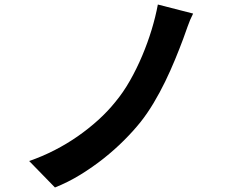

<svg xmlns="http://www.w3.org/2000/svg" viewBox="-20 -792 1040 849"><path d="M834 -732Q820 -705 809.5 -674.5Q799 -644 790 -620Q774 -577 754 -528.5Q734 -480 710.5 -431.5Q687 -383 659.5 -337Q632 -291 602 -253Q570 -213 528.5 -171.5Q487 -130 438.5 -91.5Q390 -53 335.5 -19.5Q281 14 223 37L109 -80Q167 -100 221.5 -128Q276 -156 324 -189.5Q372 -223 414 -261Q456 -299 489 -340Q525 -383 555 -436Q585 -489 609 -546Q633 -603 650.5 -660.5Q668 -718 678 -772L834 -732Z"/></svg>

Font: SpoqaHanSansJP-Bold
Style: Regular
Weight: 700
Designer: [Source Han Sans]
Ryoko NISHIZUKA  (kana & ideographs); Paul D. Hunt (Latin, Greek & Cyrillic); Wenlong ZHANG  (bopomofo
Foundry: Spoqa (http://bi.spoqa.com)
Version: Version 1.002.20150607